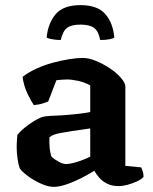

<svg xmlns="http://www.w3.org/2000/svg" viewBox="-20 -726 597 749"><path d="M190 3Q168 3 140 -9.5Q112 -22 89 -39Q66 -56 57 -69Q52 -83 48.5 -106.5Q45 -130 45 -154Q45 -168 46 -179.5Q47 -191 48 -200Q54 -208 66 -219Q78 -230 93.5 -241Q109 -252 123.5 -260Q138 -268 147 -270Q156 -273 177 -274Q198 -275 220 -276Q236 -277 251.5 -278.5Q267 -280 282 -281.5Q297 -283 309.5 -285Q322 -287 332 -289V-393Q310 -405 285 -410.5Q260 -416 241 -416Q232 -416 219.5 -415Q207 -414 200 -413L168 -330Q163 -328 148.5 -323Q134 -318 112 -316Q102 -330 87.5 -360Q73 -390 68 -426Q91 -444 121.5 -458Q152 -472 185 -481Q218 -490 249 -495Q280 -500 303 -500Q327 -500 355.5 -488Q384 -476 410 -458.5Q436 -441 452.5 -421.5Q469 -402 469 -388V-79L531 -73Q533 -68 536.5 -58.5Q540 -49 540 -36Q531 -26 513.5 -18Q496 -10 477 -5Q458 0 443 0Q417 0 398 -9.5Q379 -19 367 -33Q355 -47 348 -60Q326 -46 296.5 -31Q267 -16 238.5 -6.5Q210 3 190 3ZM239 -86Q249 -86 266.5 -90.5Q284 -95 302.5 -102Q321 -109 332 -115V-225Q316 -223 298 -220Q280 -217 262 -215Q237 -211 212.5 -206.5Q188 -202 173 -191Q172 -175 173.5 -153Q175 -131 181 -115Q191 -105 208 -95.5Q225 -86 239 -86ZM294 -706Q360 -706 390.5 -671.5Q421 -637 426 -579Q421 -576 407.5 -573Q394 -570 371 -570Q364 -605 346.5 -617.5Q329 -630 294 -630Q259 -630 242 -617.5Q225 -605 217 -570Q198 -570 183 -573Q168 -576 162 -579Q167 -635 197 -670.5Q227 -706 294 -706Z"/></svg>

Font: Texturina Medium 12pt
Style: Bold
Weight: 700
Version: Version 1.002